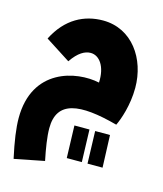

<svg xmlns="http://www.w3.org/2000/svg" viewBox="-111 -557 776 912"><g transform="rotate(15 276.5 -101.5)"><path d="M42 271 189 242C177 184 168 128 168 86C168 -49 279 -64 471 -12C486 -43 513 -118 513 -204C513 -347 426 -474 283 -474C192 -474 105 -432 50 -323L173 -244C206 -293 238 -310 266 -310C309 -310 344 -264 340 -184C223 -209 15 -166 15 77C15 125 24 189 42 271ZM387 202H461L455 43H382ZM285 202H359L354 43H280Z"/></g></svg>

Font: Noto Sans Arabic UI Cn Bk
Style: Regular
Weight: 900
Width: 3
Designer: Monotype Design Team, Nadine Chahine and Nizar Qandah
Foundry: Monotype Imaging Inc.
Version: Version 2.010